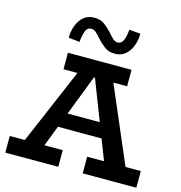

<svg xmlns="http://www.w3.org/2000/svg" viewBox="-131 -1052 1104 1169"><g transform="rotate(15 421.0 -467.0)"><path d="M66 -18 329 -634H511L775 -18H636L397 -634H431L193 -18ZM8 0V-105H342V0ZM238 -235 262 -328H572L594 -235ZM496 0V-105H834V0ZM219 -582V-686H620V-582ZM495 -754Q456 -754 430.5 -773.5Q405 -793 384 -816Q363 -840 349.5 -852Q336 -864 319 -864Q294 -864 284 -837.5Q274 -811 270 -768L200 -776Q200 -818 214 -854Q228 -890 254 -912Q280 -934 319 -934Q360 -934 385 -915Q410 -896 433 -871Q451 -849 465 -837Q479 -825 495 -825Q511 -825 521 -837Q531 -849 536.5 -870Q542 -891 544 -918L615 -912Q615 -871 601 -834.5Q587 -798 560.5 -776Q534 -754 495 -754Z"/></g></svg>

Font: BioRhyme
Style: Bold
Weight: 700
Designer: Aoife Mooney
Foundry: Aoife Mooney Type
Version: Version 1.600;gftools[0.9.33]